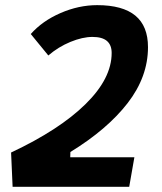

<svg xmlns="http://www.w3.org/2000/svg" viewBox="-20 -723 626 743"><path d="M28.8 0 22.9 -132.8Q210 -220.7 311 -320.1Q412.1 -419.4 412.1 -518.1Q412.1 -548.8 393.8 -564.5Q375.5 -580.1 337.9 -580.1Q299.3 -580.1 252.4 -560.8Q205.6 -541.5 167 -508.3L99.1 -591.3Q144 -642.1 214.4 -672.6Q284.7 -703.1 356 -703.1Q454.6 -703.1 503.7 -662.6Q552.7 -622.1 552.7 -540.5Q552.7 -425.8 473.9 -324Q395 -222.2 252.4 -134.8L248.5 0ZM58.1 0 53.7 -114.3H500L480 0Z"/></svg>

Font: Cascadia Code PL
Style: Italic
Weight: 400
Italic angle: -10°
Monospace: yes
Designer: Aaron Bell
Foundry: Saja Typeworks
Version: Version 2404.023